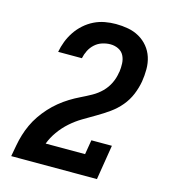

<svg xmlns="http://www.w3.org/2000/svg" viewBox="-110 -832 821 922"><g transform="rotate(15 300.0 -371.5)"><path d="M31 0V-1Q36 -28 41 -55.5Q46 -83 54 -109.5Q62 -136 74 -162Q86 -188 102.5 -212Q119 -236 138.5 -257.5Q158 -279 180.5 -297.5Q203 -316 228 -331.5Q253 -347 279 -359.5Q305 -372 331 -386.5Q357 -401 377.5 -421.5Q398 -442 410.5 -468Q423 -494 427 -522Q427 -523 427.5 -523.5Q428 -524 428 -525Q431 -546 430 -567.5Q429 -589 420 -606.5Q411 -624 392.5 -633Q374 -642 353 -642Q333 -642 312.5 -635.5Q292 -629 276 -614.5Q260 -600 250.5 -581Q241 -562 237 -542H119Q124 -569 134 -595Q144 -621 160 -645Q176 -669 198 -688.5Q220 -708 245.5 -720.5Q271 -733 298.5 -738Q326 -743 353 -743Q384 -743 414 -737.5Q444 -732 469.5 -717.5Q495 -703 513.5 -680.5Q532 -658 541 -630Q550 -602 550 -571Q550 -540 545 -509Q539 -475 525.5 -442.5Q512 -410 489 -382.5Q466 -355 436.5 -334Q407 -313 376 -295Q345 -277 314 -258.5Q283 -240 256 -216Q229 -192 208 -162.5Q187 -133 175 -101H371L383 -173H485L457 0Z"/></g></svg>

Font: Iosevka Etoile Oblique
Style: Bold
Weight: 700
Italic angle: -9°
Designer: Belleve Invis
Foundry: Belleve Invis
Version: Version 15.5.2; ttfautohint (v1.8.4)